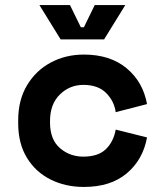

<svg xmlns="http://www.w3.org/2000/svg" viewBox="-20 -726 652 760"><path d="M312 14Q239 14 180 -15.5Q121 -45 86.5 -101.5Q52 -158 52 -238V-250Q52 -330 87 -388.5Q122 -447 181 -478.5Q240 -510 312 -510Q416 -510 481 -456Q546 -402 562 -314L438 -282Q432 -326 400 -358Q368 -390 310 -390Q256 -390 217 -352Q178 -314 178 -247V-241Q178 -174 217 -140Q256 -106 310 -106Q368 -106 398.5 -135Q429 -164 438 -213L562 -182Q546 -94 482 -40Q418 14 312 14ZM220 -570 136 -706H257L300 -618H312L355 -706H476L392 -570Z"/></svg>

Font: Space Mono
Style: Bold
Weight: 700
Monospace: yes
Designer: Colophon Foundry + Benjamin Critton
Foundry: Colophon Foundry & Benjamin Critton
Version: Version 1.003; ttfautohint (v1.8.4.7-5d5b)